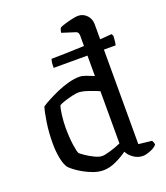

<svg xmlns="http://www.w3.org/2000/svg" viewBox="-145 -899 861 998"><g transform="rotate(-20 285.0 -400.0)"><path d="M255 0Q229 0 202 -9.5Q175 -19 150 -33Q125 -47 107.5 -60.5Q90 -74 84 -81Q70 -98 62 -136.5Q54 -175 54 -220Q54 -281 62 -334Q70 -387 79 -417Q93 -427 118.5 -440.5Q144 -454 175.5 -468Q207 -482 240 -491Q273 -500 303 -500Q317 -500 338 -492.5Q359 -485 380 -476V-589H193Q193 -611 195 -622Q197 -633 199 -637Q227 -637 277.5 -638.5Q328 -640 380 -642V-700Q380 -707 377 -714Q374 -721 364 -724L292 -747Q293 -756 295.5 -763Q298 -770 301 -774Q311 -779 331 -785Q351 -791 371.5 -795.5Q392 -800 404 -800Q432 -800 451.5 -779.5Q471 -759 471 -730V-646Q495 -648 512 -649Q529 -650 536 -651L542 -639Q541 -620 539.5 -608Q538 -596 536 -589H471V-66L544 -58Q546 -55 549 -48Q552 -41 552 -34Q541 -20 515.5 -10Q490 0 474 0Q446 0 422.5 -16.5Q399 -33 389 -54Q362 -34 325.5 -17Q289 0 255 0ZM275 -72Q289 -72 321 -81.5Q353 -91 380 -103V-392Q355 -403 322.5 -414Q290 -425 269 -425Q257 -425 235 -420Q213 -415 191.5 -408Q170 -401 160 -395Q154 -380 149.5 -344.5Q145 -309 145 -276Q145 -223 151 -180.5Q157 -138 163 -129Q169 -123 189.5 -109Q210 -95 234 -83.5Q258 -72 275 -72Z"/></g></svg>

Font: Texturina
Style: Regular
Weight: 400
Designer: Guillermo Torres Carreño
Foundry: Omnibus-Type
Version: Version 1.002; ttfautohint (v1.8.3)